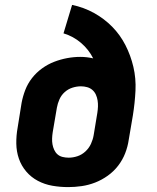

<svg xmlns="http://www.w3.org/2000/svg" viewBox="-20 -755 640 783"><path d="M258 8Q225 8 193.5 2.5Q162 -3 134.5 -17.5Q107 -32 87 -55.5Q67 -79 57 -108Q47 -137 46.5 -169.5Q46 -202 52 -235L68 -335Q73 -362 83 -388Q93 -414 110.5 -436.5Q128 -459 151.5 -476Q175 -493 201 -503Q227 -513 254 -518Q281 -523 307 -523Q321 -523 334 -521.5Q347 -520 360 -517Q342 -553 310.5 -580Q279 -607 239 -619L274 -735Q322 -725 363.5 -702Q405 -679 437.5 -646Q470 -613 491.5 -571Q513 -529 524 -482Q535 -435 532.5 -385Q530 -335 522 -285L505 -185Q501 -157 490.5 -130Q480 -103 462 -79.5Q444 -56 419.5 -38.5Q395 -21 368 -10.5Q341 0 313 4Q285 8 258 8ZM260 -112Q278 -112 296 -118Q314 -124 328.5 -137.5Q343 -151 351 -168.5Q359 -186 362 -204L377 -295Q379 -308 379.5 -320.5Q380 -333 378 -345.5Q376 -358 371 -369Q366 -380 357 -388Q348 -396 335.5 -399.5Q323 -403 310 -403Q293 -403 275.5 -397.5Q258 -392 244 -379.5Q230 -367 222.5 -350Q215 -333 212 -316L195 -216Q193 -203 192.5 -190.5Q192 -178 194 -166.5Q196 -155 201 -144Q206 -133 214.5 -125.5Q223 -118 235 -115Q247 -112 260 -112Z"/></svg>

Font: Iosevka SS04 Heavy Extended
Style: Italic
Weight: 900
Width: 7
Italic angle: -9°
Monospace: yes
Designer: Belleve Invis
Foundry: Belleve Invis
Version: Version 19.0.0; ttfautohint (v1.8.4)